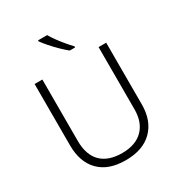

<svg xmlns="http://www.w3.org/2000/svg" viewBox="-218 -1092 1159 1245"><g transform="rotate(-30 361.0 -469.0)"><path d="M629 -252Q629 -130 558.5 -60Q488 10 359 10Q230 10 161.5 -60Q93 -130 93 -254V-714H151V-254Q151 -150 205 -96Q259 -42 362 -42Q463 -42 517.5 -96.5Q572 -151 572 -248V-714H629ZM322 -948Q334 -926 354.5 -898Q375 -870 397.5 -843Q420 -816 439 -797V-788H399Q374 -808 346 -835.5Q318 -863 293.5 -891Q269 -919 254 -940V-948Z"/></g></svg>

Font: RS Noto Sans Light
Style: Regular
Weight: 300
Designer: Monotype Design Team
Foundry: Monotype Imaging Inc.
Version: Version 3.10